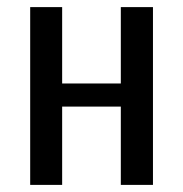

<svg xmlns="http://www.w3.org/2000/svg" viewBox="-20 -520 515 540"><path d="M64.9 0V-500H154.8V-285.2H319.8V-500H410.2V0H319.8V-220.2H154.8V0Z"/></svg>

Font: 
Style: .
Weight: 400
Designer: Jovanny Lemonad
Foundry: Jovanny Lemonad
Version: Version 1.002